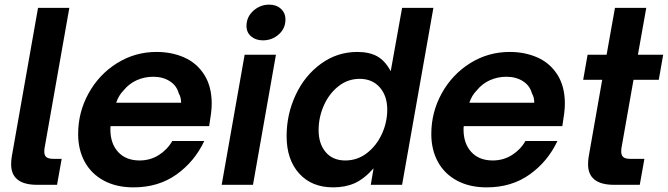

<svg xmlns="http://www.w3.org/2000/svg" viewBox="-20 -797 2880 828"><path d="M140 0Q28 0 28 -89Q28 -105 31 -123L144 -763H279L173 -163Q171 -156 171 -143Q171 -126 180.5 -119Q190 -112 210 -112H246L226 0Z M317 -219Q317 -313 362 -394.5Q407 -476 484.5 -524.5Q562 -573 655 -573Q721 -573 775 -549Q829 -525 861 -474.5Q893 -424 893 -350Q893 -331 890 -307Q887 -283 882 -253H457Q456 -248 456 -239Q456 -178 489.5 -141.5Q523 -105 582 -105Q628 -105 665 -128.5Q702 -152 723 -189H861Q819 -100 741 -44.5Q663 11 556 11Q482 11 428 -18Q374 -47 345.5 -99Q317 -151 317 -219ZM761 -354Q761 -378 751 -394Q742 -428 712 -447Q682 -466 641 -466Q603 -466 569.5 -451Q536 -436 512 -406Q492 -386 481 -354Z M1071 0H936L1035 -561H1170ZM1043 -685Q1043 -724 1072.5 -750.5Q1102 -777 1141 -777Q1172 -777 1191.5 -759Q1211 -741 1211 -713Q1211 -674 1182 -648.5Q1153 -623 1114 -623Q1083 -623 1063 -640Q1043 -657 1043 -685Z M1216 -210Q1216 -304 1255 -387.5Q1294 -471 1364 -522Q1434 -573 1521 -573Q1572 -573 1606 -554.5Q1640 -536 1665 -490L1714 -763H1849L1714 0H1579L1591 -71Q1550 -25 1509.5 -7Q1469 11 1417 11Q1324 11 1270 -49Q1216 -109 1216 -210ZM1650 -324Q1650 -384 1617.5 -420.5Q1585 -457 1531 -457Q1480 -457 1439.5 -425Q1399 -393 1376.5 -342Q1354 -291 1354 -236Q1354 -177 1384.5 -141Q1415 -105 1469 -105Q1521 -105 1562 -136.5Q1603 -168 1626.5 -218.5Q1650 -269 1650 -324Z M1840 -219Q1840 -313 1885 -394.5Q1930 -476 2007.5 -524.5Q2085 -573 2178 -573Q2244 -573 2298 -549Q2352 -525 2384 -474.5Q2416 -424 2416 -350Q2416 -331 2413 -307Q2410 -283 2405 -253H1980Q1979 -248 1979 -239Q1979 -178 2012.5 -141.5Q2046 -105 2105 -105Q2151 -105 2188 -128.5Q2225 -152 2246 -189H2384Q2342 -100 2264 -44.5Q2186 11 2079 11Q2005 11 1951 -18Q1897 -47 1868.5 -99Q1840 -151 1840 -219ZM2284 -354Q2284 -378 2274 -394Q2265 -428 2235 -447Q2205 -466 2164 -466Q2126 -466 2092.5 -451Q2059 -436 2035 -406Q2015 -386 2004 -354Z M2628 0Q2516 0 2516 -89Q2516 -105 2519 -123L2577 -453H2495L2514 -561H2596L2632 -763H2767L2731 -561H2840L2821 -453H2712L2661 -164Q2659 -157 2659 -143Q2659 -128 2667.5 -120Q2676 -112 2698 -112H2759L2739 0Z"/></svg>

Font: Open Sauce One
Style: Bold Italic
Weight: 700
Italic angle: -10°
Designer: Alfredo Marco Pradil
Foundry: Creative Sauce Fz LLC
Version: Version 1.477